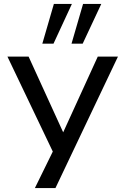

<svg xmlns="http://www.w3.org/2000/svg" viewBox="-20 -780 639 980"><path d="M158 180 264 -36V24L18 -491H126L311 -86H294L479 -491H582L263 180ZM345 -557 404 -760H497L402 -557ZM196 -557 255 -760H347L253 -557Z"/></svg>

Font: Nunito Sans 10pt SemiExpanded Medium
Style: Regular
Weight: 500
Width: 6
Designer: Vernon Adams
Foundry: Vernon Adams
Version: Version 3.101;gftools[0.9.27]